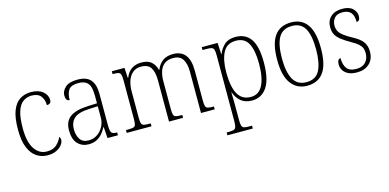

<svg xmlns="http://www.w3.org/2000/svg" viewBox="-73 -964 3292 1623"><g transform="rotate(-15 1573.5 -153.0)"><path d="M244 10Q191 10 148.5 -18Q106 -46 81 -106Q56 -166 56 -263Q56 -370 80.5 -431Q105 -492 147 -517.5Q189 -543 243 -543Q308 -543 346 -512Q384 -481 384 -436Q384 -402 346 -401Q346 -448 321.5 -480.5Q297 -513 241 -513Q199 -513 166.5 -490Q134 -467 116 -413Q98 -359 98 -264Q98 -143 139.5 -82.5Q181 -22 247 -23Q301 -23 331.5 -51Q362 -79 377 -115Q387 -105 387 -85Q387 -67 370.5 -44.5Q354 -22 322 -6Q290 10 244 10Z M603 10Q546 10 508.5 -28.5Q471 -67 471 -147Q471 -226 522.5 -263Q574 -300 683 -304L759 -307V-371Q759 -416 750.5 -447.5Q742 -479 718 -496Q694 -513 649 -513Q587 -513 565 -482Q543 -451 543 -393Q509 -393 509 -442Q509 -480 542.5 -511.5Q576 -543 651 -543Q729 -543 764.5 -502Q800 -461 800 -377V-109Q800 -56 810 -40.5Q820 -25 856 -25H860V0H769L762 -97H758Q745 -71 725 -46.5Q705 -22 675.5 -6Q646 10 603 10ZM611 -22Q654 -22 687.5 -45Q721 -68 740 -104.5Q759 -141 759 -181V-281L686 -278Q588 -274 550.5 -239.5Q513 -205 513 -145Q513 -93 536 -57.5Q559 -22 611 -22Z M937 0V-25H954Q986 -25 1001.5 -29Q1017 -33 1021.5 -49Q1026 -65 1026 -99V-436Q1026 -470 1021 -486Q1016 -502 1002 -506.5Q988 -511 960 -511H950V-536H1061L1066 -448H1070Q1090 -498 1125.5 -520.5Q1161 -543 1209 -543Q1266 -543 1296 -516.5Q1326 -490 1338 -445H1342Q1360 -491 1395.5 -517Q1431 -543 1486 -543Q1629 -543 1629 -359V-97Q1629 -64 1634 -48.5Q1639 -33 1654.5 -29Q1670 -25 1701 -25H1707V0H1587V-361Q1587 -432 1562 -471Q1537 -510 1478 -510Q1431 -510 1402.5 -488Q1374 -466 1361.5 -428.5Q1349 -391 1349 -345V-99Q1349 -64 1354 -48.5Q1359 -33 1374.5 -29Q1390 -25 1421 -25H1430V0H1307V-361Q1307 -434 1282.5 -472Q1258 -510 1198 -510Q1153 -510 1124 -485Q1095 -460 1081.5 -419Q1068 -378 1068 -331V-98Q1068 -64 1073 -48.5Q1078 -33 1094 -29Q1110 -25 1142 -25H1154V0Z M1754 240V215H1772Q1800 215 1815 210.5Q1830 206 1835.5 190Q1841 174 1841 139V-438Q1841 -472 1835.5 -487.5Q1830 -503 1814 -507Q1798 -511 1766 -511H1737V-536H1876L1881 -437H1884Q1902 -483 1937 -514.5Q1972 -546 2032 -546Q2122 -546 2166.5 -481Q2211 -416 2211 -277Q2211 -129 2163.5 -59.5Q2116 10 2033 10Q1975 10 1938 -19.5Q1901 -49 1882 -102H1880Q1880 -85 1881 -55Q1882 -25 1882 18V140Q1882 175 1887.5 191Q1893 207 1908 211Q1923 215 1951 215H1976V240ZM2031 -22Q2101 -22 2135 -88.5Q2169 -155 2169 -275Q2169 -394 2136.5 -454Q2104 -514 2029 -514Q1949 -514 1915.5 -449Q1882 -384 1882 -276Q1882 -199 1896 -142Q1910 -85 1942.5 -53.5Q1975 -22 2031 -22Z M2516 10Q2427 10 2376 -58Q2325 -126 2325 -267Q2325 -407 2373.5 -475Q2422 -543 2520 -543Q2611 -543 2659.5 -475.5Q2708 -408 2708 -267Q2708 -125 2659.5 -57.5Q2611 10 2516 10ZM2517 -21Q2600 -21 2633 -86Q2666 -151 2666 -267Q2666 -391 2631.5 -451.5Q2597 -512 2519 -512Q2437 -512 2402 -450.5Q2367 -389 2367 -267Q2367 -148 2402.5 -84.5Q2438 -21 2517 -21Z M2953 10Q2903 10 2873 -6Q2843 -22 2830 -46Q2817 -70 2817 -94Q2817 -120 2825.5 -131.5Q2834 -143 2846 -143Q2846 -86 2869.5 -53Q2893 -20 2954 -20Q3007 -20 3035 -50.5Q3063 -81 3063 -130Q3063 -154 3055.5 -173Q3048 -192 3027.5 -210.5Q3007 -229 2967 -251Q2916 -280 2886 -304Q2856 -328 2842.5 -354.5Q2829 -381 2829 -418Q2829 -475 2866 -508.5Q2903 -542 2966 -542Q3028 -542 3058 -513Q3088 -484 3088 -448Q3088 -403 3057 -403Q3057 -461 3033 -487Q3009 -513 2962 -513Q2913 -513 2890.5 -486.5Q2868 -460 2868 -421Q2868 -377 2896.5 -348.5Q2925 -320 2982 -289Q3053 -252 3077 -216.5Q3101 -181 3101 -133Q3101 -67 3060.5 -28.5Q3020 10 2953 10Z"/></g></svg>

Font: Noto Serif SemiCondensed ExtraLight
Style: Regular
Weight: 200
Width: 4
Designer: Monotype Design Team
Foundry: Monotype Imaging Inc.
Version: Version 2.014